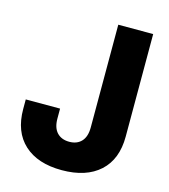

<svg xmlns="http://www.w3.org/2000/svg" viewBox="-110 -815 804 913"><g transform="rotate(15 292.0 -359.0)"><path d="M278.3 10.3Q159.2 10.3 92.8 -50.5Q26.4 -111.3 26.4 -223.6V-270.5H195.3V-221.2Q195.3 -176.3 217.3 -152.8Q239.3 -129.4 277.8 -129.4Q315.9 -129.4 337.6 -152.8Q359.4 -176.3 359.4 -221.7V-727.5H531.2V-222.7Q531.2 -110.8 464.6 -50.3Q397.9 10.3 278.3 10.3Z"/></g></svg>

Font: Inter 20pt ExtraBold
Style: Regular
Weight: 800
Version: Version 4.001;git-66647c0bb